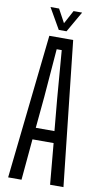

<svg xmlns="http://www.w3.org/2000/svg" viewBox="-104 -1002 556 1048"><g transform="rotate(10 174.5 -478.0)"><path d="M21.1 0 108.3 -800H240.5L327.7 0H253.6L233 -227.4H115.8L95.2 0ZM122.7 -292.6H226.2L210.2 -467.7L188.6 -734.8H160.6L139.1 -467.3ZM153.5 -840.6 87.4 -955.8H134.8L175.2 -881.4L215.2 -955.8H262.6L196.5 -840.6Z"/></g></svg>

Font: Big Shoulders Display SC Thin
Style: Regular
Weight: 100
Designer: Patric King
Foundry: XO Type Co
Version: Version 2.002